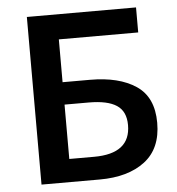

<svg xmlns="http://www.w3.org/2000/svg" viewBox="-49 -700 688 746"><g transform="rotate(-5 295.0 -327.0)"><path d="M199.2 -89.8H295.9Q438 -89.8 438 -201.2Q438 -254.9 402.3 -278.3Q366.7 -301.8 293.9 -301.8H199.2ZM83 0V-653.8H508.8V-556.2H199.2V-389.2H306.2Q418.9 -389.2 485.4 -344.7Q551.8 -300.3 551.8 -200.2Q551.8 -99.6 486.3 -49.8Q420.9 0 310.1 0Z"/></g></svg>

Font: SourceSansPro-Semibold
Style: Regular
Weight: 600
Designer: Paul D. Hunt
Foundry: Adobe Systems Incorporated
Version: Version 2.020;PS 2.0;hotconv 1.0.86;makeotf.lib2.5.63406